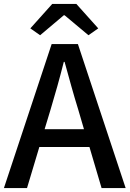

<svg xmlns="http://www.w3.org/2000/svg" viewBox="-20 -961 662 981"><path d="M0 0H118L181 -210H437L499 0H622L378 -736H244ZM208 -301 238 -400C262 -480 285 -561 306 -645H310C333 -562 355 -480 380 -400L409 -301ZM135 -816 185 -781 306 -883H310L432 -781L482 -816L370 -941H247Z"/></svg>

Font: Kinto Sans Med
Style: Regular
Weight: 500
Designer: Authors: Ryoko NISHIZUKA  (kana & ideographs); Paul D. Hunt (Latin, Greek & Cyrillic); Wenlong ZHANG  (bopomofo); Sandol
Foundry: Adobe Systems Incorporated, ookami Inc.
Version: Version 0.001